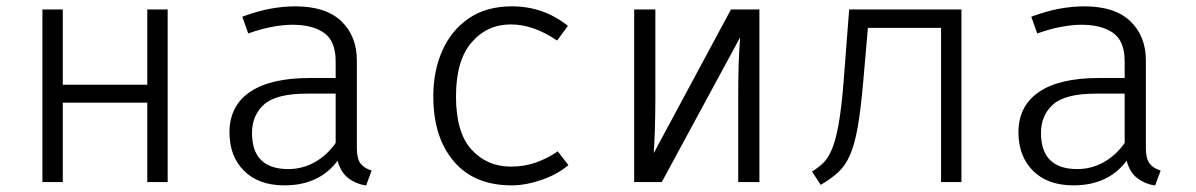

<svg xmlns="http://www.w3.org/2000/svg" viewBox="-20 -568 3732 599"><path d="M439.5 0V-247.7H175.9V0H112.3V-538.5H175.9V-303.6H439.5V-538.5H503.1V0Z M1093.3 -106.2Q1093.3 -73.3 1104.6 -58.2Q1115.9 -43.1 1139.5 -35.9L1122.1 10.8Q1091.3 6.2 1067.2 -11.8Q1043.1 -29.7 1033.3 -66.7Q975.9 10.3 867.2 10.3Q787.2 10.3 741.5 -34.9Q695.9 -80 695.9 -155.4Q695.9 -237.4 759.7 -281Q823.6 -324.6 945.6 -324.6H1027.2V-376.9Q1027.2 -440 991 -465.4Q954.9 -490.8 892.3 -490.8Q865.1 -490.8 830.8 -484.6Q796.4 -478.5 754.4 -463.6L735.9 -515.9Q784.6 -533.8 824.4 -541Q864.1 -548.2 901.5 -548.2Q996.4 -548.2 1044.9 -501.8Q1093.3 -455.4 1093.3 -379ZM879.5 -40.5Q923.6 -40.5 962.1 -62.1Q1000.5 -83.6 1027.2 -122.1V-275.9H937.9Q842.1 -275.9 804.1 -242.3Q766.2 -208.7 766.2 -153.3Q766.2 -40.5 879.5 -40.5Z M1573.8 -48.2Q1616.9 -48.2 1653.6 -61.5Q1690.3 -74.9 1720 -95.9L1753.3 -52.8Q1717.9 -23.1 1668.7 -6.4Q1619.5 10.3 1576.4 10.3Q1459 10.3 1395.4 -65.1Q1331.8 -140.5 1331.8 -267.2Q1331.8 -347.2 1360.3 -410.8Q1388.7 -474.4 1443.3 -511.3Q1497.9 -548.2 1576.9 -548.2Q1675.9 -548.2 1751.8 -487.2L1717.9 -441.5Q1644.6 -491.8 1573.8 -491.8Q1499.5 -491.8 1451 -435.4Q1402.6 -379 1402.6 -267.2Q1402.6 -154.4 1451 -101.3Q1499.5 -48.2 1573.8 -48.2Z M2349.2 -538.5V0H2283.1V-276.4Q2283.1 -324.1 2284.6 -370.3Q2286.2 -416.4 2289.2 -451.8L2044.6 0H1958.5V-538.5H2024.6V-263.6Q2024.6 -213.8 2023.1 -165.1Q2021.5 -116.4 2019.5 -90.3L2260.5 -538.5Z M2979.5 -538.5V0H2915.9V-481H2687.7L2673.3 -315.9Q2665.6 -226.7 2655.9 -171.5Q2646.2 -116.4 2631.5 -83.6Q2616.9 -50.8 2594.9 -30.5Q2572.8 -10.3 2540.5 8.7L2513.3 -32.8Q2531.8 -44.1 2546.9 -58.2Q2562.1 -72.3 2574.4 -100Q2586.7 -127.7 2595.9 -178.2Q2605.1 -228.7 2611.8 -312.3L2629.2 -538.5Z M3554.9 -106.2Q3554.9 -73.3 3566.2 -58.2Q3577.4 -43.1 3601 -35.9L3583.6 10.8Q3552.8 6.2 3528.7 -11.8Q3504.6 -29.7 3494.9 -66.7Q3437.4 10.3 3328.7 10.3Q3248.7 10.3 3203.1 -34.9Q3157.4 -80 3157.4 -155.4Q3157.4 -237.4 3221.3 -281Q3285.1 -324.6 3407.2 -324.6H3488.7V-376.9Q3488.7 -440 3452.6 -465.4Q3416.4 -490.8 3353.8 -490.8Q3326.7 -490.8 3292.3 -484.6Q3257.9 -478.5 3215.9 -463.6L3197.4 -515.9Q3246.2 -533.8 3285.9 -541Q3325.6 -548.2 3363.1 -548.2Q3457.9 -548.2 3506.4 -501.8Q3554.9 -455.4 3554.9 -379ZM3341 -40.5Q3385.1 -40.5 3423.6 -62.1Q3462.1 -83.6 3488.7 -122.1V-275.9H3399.5Q3303.6 -275.9 3265.6 -242.3Q3227.7 -208.7 3227.7 -153.3Q3227.7 -40.5 3341 -40.5Z"/></svg>

Font: Fira Code Light
Style: Regular
Weight: 300
Monospace: yes
Designer: Carrois Corporate, Edenspiekermann AG, Nikita Prokopov
Foundry: Carrois Corporate, Edenspiekermann AG, Nikita Prokopov
Version: Version 6.000; ttfautohint (v1.8.2) -l 8 -r 50 -G 200 -x 14 